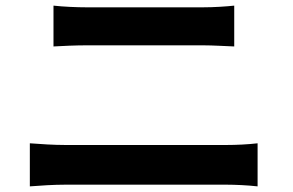

<svg xmlns="http://www.w3.org/2000/svg" viewBox="-20 -699 1040 682"><path d="M170 -679V-534C204 -536 250 -538 288 -538H701C736 -538 783 -535 812 -534V-679C784 -676 741 -673 701 -673H287C253 -673 206 -675 170 -679ZM86 -190V-37C123 -40 172 -43 211 -43H785C815 -43 860 -41 895 -37V-190C861 -186 819 -184 785 -184H211C172 -184 125 -187 86 -190Z"/></svg>

Font: DAIFUKU Sans JP
Style: Bold
Weight: 700
Designer: Original font ‘Source Han Sans JP’ : Ryoko NISHIZUKA  (kana, bopomofo & ideographs); Paul D. Hunt (Latin, Greek & Cyrill
Foundry: Daifuku
Version: Version 1.001